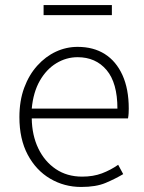

<svg xmlns="http://www.w3.org/2000/svg" viewBox="-20 -729 573 762"><path d="M302 13Q235 13 179 -20Q123 -53 90 -115Q57 -177 57 -264Q57 -329 76 -380.5Q95 -432 128 -468.5Q161 -505 202 -524Q243 -543 288 -543Q351 -543 396 -514.5Q441 -486 466 -431Q491 -376 491 -298Q491 -289 490.5 -279.5Q490 -270 488 -259H106Q107 -192 132 -140Q157 -88 201.5 -58Q246 -28 306 -28Q350 -28 384.5 -41Q419 -54 449 -75L469 -38Q437 -19 399 -3Q361 13 302 13ZM106 -298H446Q446 -400 403 -451Q360 -502 288 -502Q243 -502 203.5 -478Q164 -454 138 -408.5Q112 -363 106 -298ZM153 -669V-709H424V-669Z"/></svg>

Font: Noto Sans KR ExtraLight
Style: Regular
Weight: 250
Designer: Ryoko NISHIZUKA  (kana, bopomofo & ideographs); Paul D. Hunt (Latin, Greek & Cyrillic); Sandoll Communications , Soo-you
Foundry: Adobe
Version: Version 2.004-H2;hotconv 1.0.118;makeotfexe 2.5.65603